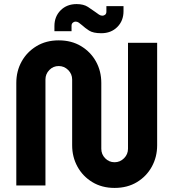

<svg xmlns="http://www.w3.org/2000/svg" viewBox="-20 -910 851 942"><path d="M542 12Q480 12 433 -16.5Q386 -45 360 -92.5Q334 -140 334 -197V-520Q334 -547 314.5 -566.5Q295 -586 268 -586Q241 -586 222 -566.5Q203 -547 203 -520V0H60V-503Q60 -561 86 -608Q112 -655 159 -683.5Q206 -712 268 -712Q331 -712 378 -683.5Q425 -655 451 -608Q477 -561 477 -503V-180Q477 -153 496 -133.5Q515 -114 542 -114Q569 -114 588.5 -133.5Q608 -153 608 -180V-700H751V-197Q751 -140 725 -92.5Q699 -45 652 -16.5Q605 12 542 12ZM477 -747Q437 -747 417 -760Q397 -773 383 -786Q374 -794 366.5 -799Q359 -804 351 -804Q343 -804 337 -798.5Q331 -793 331 -784V-757H247V-782Q247 -829 277.5 -859.5Q308 -890 356 -890Q390 -890 411.5 -876Q433 -862 448 -851Q457 -844 465.5 -838.5Q474 -833 482 -833Q490 -833 496 -838Q502 -843 502 -853V-880H586V-855Q586 -808 555.5 -777.5Q525 -747 477 -747Z"/></svg>

Font: MuseoModerno SemiBold
Style: Regular
Weight: 600
Designer: Pablo Cosgaya, Héctor Gatti, Marcela Romero, and the Authors of The MuseoModerno Project.
Foundry: Omnibus-Type Team
Version: Version 1.001